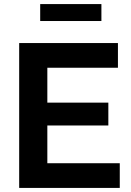

<svg xmlns="http://www.w3.org/2000/svg" viewBox="-20 -921 641 941"><path d="M177 -818H477V-901H177ZM567 -121H212V-306H511V-418H212V-589H558V-710H74V0H567Z"/></svg>

Font: FIGSv2-sans-serif
Style: Bold
Weight: 700
Designer: Matt McInerney, Pablo Impallari, Rodrigo Fuenzalida,Mirko Velimirovic
Foundry: Matt McInerney, Pablo Impallari, Rodrigo Fuenzalida
Version: Version 4.021;hotconv 1.0.109;makeotfexe 2.5.65596